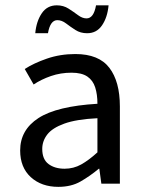

<svg xmlns="http://www.w3.org/2000/svg" viewBox="-20 -707 554 739"><path d="M204.6 12.2Q139.6 12.2 98.6 -25.1Q57.6 -62.5 57.6 -127.9Q57.6 -207 128.2 -252.7Q198.7 -298.3 355 -307.6Q355 -343.8 346.4 -370.6Q337.9 -397.5 316.2 -412.4Q294.4 -427.2 255.4 -427.2Q213.4 -427.2 176 -414.3Q138.7 -401.4 109.4 -381.8L75.2 -441.4Q109.9 -463.9 160.6 -481.4Q211.4 -499 270 -499Q360.4 -499 400.9 -446Q441.4 -393.1 441.4 -297.4V0H370.1L362.3 -57.6H360.4Q325.7 -28.8 289.8 -8.3Q253.9 12.2 204.6 12.2ZM228.5 -57.6Q263.2 -57.6 292.5 -74Q321.8 -90.3 355 -120.6V-252Q273.9 -248 227.5 -231.2Q181.2 -214.4 161.9 -189.2Q142.6 -164.1 142.6 -133.8Q142.6 -93.8 166.7 -75.7Q190.9 -57.6 228.5 -57.6ZM115.7 -579.1Q120.1 -625.5 140.9 -656Q161.6 -686.5 198.7 -686.5Q224.1 -686.5 243.9 -673.8Q263.7 -661.1 280.3 -648.7Q296.9 -636.2 313 -636.2Q340.8 -636.2 349.6 -686.5H397.9Q393.6 -640.1 372.8 -609.6Q352.1 -579.1 315.4 -579.1Q289.6 -579.1 270.3 -591.6Q251 -604 234.4 -616.7Q217.8 -629.4 200.7 -629.4Q173.3 -629.4 164.6 -579.1Z"/></svg>

Font: Varta Light Medium
Style: Regular
Weight: 500
Version: Version 1.004